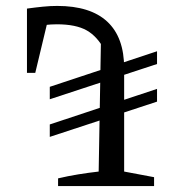

<svg xmlns="http://www.w3.org/2000/svg" viewBox="-20 -628 625 648"><path d="M71 -599Q100 -603 125 -605.5Q150 -608 173 -608Q285 -608 342 -555Q399 -502 399 -398V-49L500 -30V0H176V-26Q210 -34 244 -39.5Q278 -45 313 -49L321 -509L334 -457Q309 -505 272.5 -525.5Q236 -546 172 -546Q153 -546 130.5 -543.5Q108 -541 83 -536ZM71 -599H151L99 -382H71ZM148 -166V-208L510 -328V-285ZM148 -293V-335L510 -455V-412Z"/></svg>

Font: Piazzolla 24pt
Style: Regular
Weight: 400
Designer: Juan Pablo del Peral
Foundry: Huerta Tipografica
Version: Version 2.005